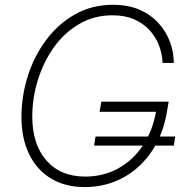

<svg xmlns="http://www.w3.org/2000/svg" viewBox="-20 -757 765 787"><path d="M328.1 9.8Q246.6 9.8 188.5 -25.6Q130.4 -61 99.1 -125.7Q67.9 -190.4 67.9 -277.3Q67.9 -362.8 93.8 -444.6Q119.6 -526.4 168.7 -592.5Q217.8 -658.7 287.1 -698Q356.4 -737.3 443.4 -737.3Q505.9 -737.3 552.5 -716.8Q599.1 -696.3 630.1 -661.9Q661.1 -627.4 676.8 -585.2Q692.4 -543 692.4 -499H646.5Q645 -535.6 631.8 -570.3Q618.7 -605 593.3 -633.1Q567.9 -661.1 530 -677.7Q492.2 -694.3 441.9 -694.3Q365.2 -694.3 304.2 -658.4Q243.2 -622.6 200.4 -562.3Q157.7 -502 135 -428.2Q112.3 -354.5 112.3 -279.3Q112.3 -166 169.9 -99.6Q227.5 -33.2 329.6 -33.2Q403.8 -33.2 464.6 -66.7Q525.4 -100.1 566.2 -161.4Q606.9 -222.7 620.6 -305.2L635.3 -298.8H388.2L395.5 -340.3H671.4L664.1 -297.9Q652.3 -228 622.6 -171.4Q592.8 -114.7 548.3 -74.2Q503.9 -33.7 448 -12Q392.1 9.8 328.1 9.8ZM365.7 -160.2 371.6 -197.3H698.2L692.4 -160.2Z"/></svg>

Font: Inter 20pt ExtraLight
Style: Italic
Weight: 250
Italic angle: -9.3988°
Version: Version 4.001;git-66647c0bb